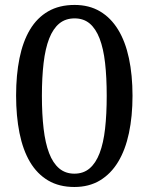

<svg xmlns="http://www.w3.org/2000/svg" viewBox="-20 -744 599 774"><path d="M514.2 -357.9Q514.2 -275.4 499.8 -207.5Q485.4 -139.6 456.1 -91.3Q426.8 -43 382.8 -16.6Q338.9 9.8 279.8 9.8Q218.3 9.8 173.8 -16.6Q129.4 -43 100.8 -91.3Q72.3 -139.6 58.6 -207.8Q44.9 -275.9 44.9 -358.9Q44.9 -441.9 58.6 -509.3Q72.3 -576.7 100.8 -624.5Q129.4 -672.4 174.1 -698.2Q218.8 -724.1 280.8 -724.1Q339.4 -724.1 383.1 -698.2Q426.8 -672.4 456.1 -624.5Q485.4 -576.7 499.8 -509Q514.2 -441.4 514.2 -357.9ZM148.9 -357.9Q148.9 -283.7 155.8 -225.3Q162.6 -167 178 -126.7Q193.4 -86.4 218.5 -65.2Q243.7 -43.9 279.8 -43.9Q316.4 -43.9 341.3 -65.2Q366.2 -86.4 381.6 -126.7Q397 -167 403.6 -225.3Q410.2 -283.7 410.2 -357.9Q410.2 -432.1 403.6 -490.2Q397 -548.3 381.6 -588.4Q366.2 -628.4 341.6 -649.2Q316.9 -669.9 280.8 -669.9Q244.1 -669.9 219 -649.2Q193.8 -628.4 178.2 -588.4Q162.6 -548.3 155.8 -490.2Q148.9 -432.1 148.9 -357.9Z"/></svg>

Font: Noto Serif Khmer
Style: Regular
Weight: 300
Designer: Danh Hong
Foundry: Danh Hong
Version: Version 1.00 June 24, 2012, initial release